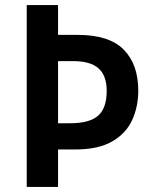

<svg xmlns="http://www.w3.org/2000/svg" viewBox="-20 -734 603 754"><path d="M523 -378Q523 -315 499 -262.5Q475 -210 420.5 -178.5Q366 -147 275 -147H208V0H85V-714H208V-597H285Q409 -597 466 -539Q523 -481 523 -378ZM256 -250Q331 -250 365 -279.5Q399 -309 399 -377Q399 -437 367 -465.5Q335 -494 267 -494H208V-250Z"/></svg>

Font: Noto Sans Gurmukhi UI SemiCondensed SemiBold
Style: Regular
Weight: 600
Width: 4
Designer: Jelle Bosma - Monotype Design Team
Foundry: Monotype Imaging Inc.
Version: Version 2.004; ttfautohint (v1.8.4.7-5d5b)